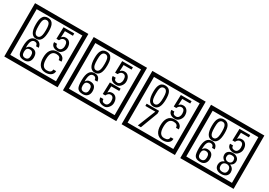

<svg xmlns="http://www.w3.org/2000/svg" viewBox="20 -2072 4581 3274"><g transform="rotate(30 2310.0 -435.0)"><path d="M1103 90H53V-960H1103ZM1028 15V-885H128V15ZM497 -656Q497 -442 371 -442Q244 -442 244 -656Q244 -744 265 -789Q294 -855 371 -855Q448 -855 477 -789Q497 -745 497 -656ZM444 -656Q444 -723 435 -752Q420 -809 371 -809Q322 -809 306 -752Q298 -723 298 -656Q298 -587 306 -553Q322 -488 371 -488Q419 -488 435 -554Q444 -587 444 -656ZM915 -580Q916 -531 880.5 -487Q845 -443 796 -443Q741 -443 706 -466Q666 -494 666 -547H724Q724 -487 790 -487Q824 -487 843 -517Q860 -544 860 -579Q860 -673 795 -673Q748 -673 722 -616H672L679 -847H890V-801H733L727 -677Q740 -689 753 -701Q772 -714 807 -714Q859 -714 889 -672Q915 -635 915 -580ZM499 -149Q499 -91 466.5 -56.5Q434 -22 375 -22Q291 -22 264 -73Q243 -111 243 -219Q243 -435 377 -435Q475 -435 488 -332H435Q430 -392 376 -392Q293 -392 297 -225Q318 -253 328 -260Q348 -275 381 -275Q499 -275 499 -149ZM442 -149Q442 -233 373 -233Q303 -233 303 -149Q303 -65 373 -65Q442 -65 442 -149ZM944 -136Q944 -80 898 -49Q858 -22 799 -22Q714 -22 672 -84Q636 -136 636 -226Q636 -317 671 -371Q713 -435 800 -435Q862 -435 899 -409Q942 -379 942 -321H886Q886 -391 801 -391Q692 -391 692 -226Q692 -67 799 -67Q888 -67 888 -136Z M2258 90H1208V-960H2258ZM2183 15V-885H1283V15ZM1652 -656Q1652 -442 1526 -442Q1399 -442 1399 -656Q1399 -744 1420 -789Q1449 -855 1526 -855Q1603 -855 1632 -789Q1652 -745 1652 -656ZM1599 -656Q1599 -723 1590 -752Q1575 -809 1526 -809Q1477 -809 1461 -752Q1453 -723 1453 -656Q1453 -587 1461 -553Q1477 -488 1526 -488Q1574 -488 1590 -554Q1599 -587 1599 -656ZM2070 -580Q2071 -531 2035.5 -487Q2000 -443 1951 -443Q1896 -443 1861 -466Q1821 -494 1821 -547H1879Q1879 -487 1945 -487Q1979 -487 1998 -517Q2015 -544 2015 -579Q2015 -673 1950 -673Q1903 -673 1877 -616H1827L1834 -847H2045V-801H1888L1882 -677Q1895 -689 1908 -701Q1927 -714 1962 -714Q2014 -714 2044 -672Q2070 -635 2070 -580ZM1654 -149Q1654 -91 1621.5 -56.5Q1589 -22 1530 -22Q1446 -22 1419 -73Q1398 -111 1398 -219Q1398 -435 1532 -435Q1630 -435 1643 -332H1590Q1585 -392 1531 -392Q1448 -392 1452 -225Q1473 -253 1483 -260Q1503 -275 1536 -275Q1654 -275 1654 -149ZM1597 -149Q1597 -233 1528 -233Q1458 -233 1458 -149Q1458 -65 1528 -65Q1597 -65 1597 -149ZM2070 -160Q2071 -111 2035.5 -67Q2000 -23 1951 -23Q1896 -23 1861 -46Q1821 -74 1821 -127H1879Q1879 -67 1945 -67Q1979 -67 1998 -97Q2015 -124 2015 -159Q2015 -253 1950 -253Q1903 -253 1877 -196H1827L1834 -427H2045V-381H1888L1882 -257Q1895 -269 1908 -281Q1927 -294 1962 -294Q2014 -294 2044 -252Q2070 -215 2070 -160Z M3413 90H2363V-960H3413ZM3338 15V-885H2438V15ZM2807 -656Q2807 -442 2681 -442Q2554 -442 2554 -656Q2554 -744 2575 -789Q2604 -855 2681 -855Q2758 -855 2787 -789Q2807 -745 2807 -656ZM2754 -656Q2754 -723 2745 -752Q2730 -809 2681 -809Q2632 -809 2616 -752Q2608 -723 2608 -656Q2608 -587 2616 -553Q2632 -488 2681 -488Q2729 -488 2745 -554Q2754 -587 2754 -656ZM3225 -580Q3226 -531 3190.5 -487Q3155 -443 3106 -443Q3051 -443 3016 -466Q2976 -494 2976 -547H3034Q3034 -487 3100 -487Q3134 -487 3153 -517Q3170 -544 3170 -579Q3170 -673 3105 -673Q3058 -673 3032 -616H2982L2989 -847H3200V-801H3043L3037 -677Q3050 -689 3063 -701Q3082 -714 3117 -714Q3169 -714 3199 -672Q3225 -635 3225 -580ZM2803 -372 2674 -30H2613L2754 -383H2558V-427H2803ZM3254 -136Q3254 -80 3208 -49Q3168 -22 3109 -22Q3024 -22 2982 -84Q2946 -136 2946 -226Q2946 -317 2981 -371Q3023 -435 3110 -435Q3172 -435 3209 -409Q3252 -379 3252 -321H3196Q3196 -391 3111 -391Q3002 -391 3002 -226Q3002 -67 3109 -67Q3198 -67 3198 -136Z M4568 90H3518V-960H4568ZM4493 15V-885H3593V15ZM3962 -656Q3962 -442 3836 -442Q3709 -442 3709 -656Q3709 -744 3730 -789Q3759 -855 3836 -855Q3913 -855 3942 -789Q3962 -745 3962 -656ZM3909 -656Q3909 -723 3900 -752Q3885 -809 3836 -809Q3787 -809 3771 -752Q3763 -723 3763 -656Q3763 -587 3771 -553Q3787 -488 3836 -488Q3884 -488 3900 -554Q3909 -587 3909 -656ZM4380 -580Q4381 -531 4345.5 -487Q4310 -443 4261 -443Q4206 -443 4171 -466Q4131 -494 4131 -547H4189Q4189 -487 4255 -487Q4289 -487 4308 -517Q4325 -544 4325 -579Q4325 -673 4260 -673Q4213 -673 4187 -616H4137L4144 -847H4355V-801H4198L4192 -677Q4205 -689 4218 -701Q4237 -714 4272 -714Q4324 -714 4354 -672Q4380 -635 4380 -580ZM3964 -149Q3964 -91 3931.5 -56.5Q3899 -22 3840 -22Q3756 -22 3729 -73Q3708 -111 3708 -219Q3708 -435 3842 -435Q3940 -435 3953 -332H3900Q3895 -392 3841 -392Q3758 -392 3762 -225Q3783 -253 3793 -260Q3813 -275 3846 -275Q3964 -275 3964 -149ZM3907 -149Q3907 -233 3838 -233Q3768 -233 3768 -149Q3768 -65 3838 -65Q3907 -65 3907 -149ZM4386 -132Q4386 -79 4347 -49Q4311 -23 4257 -23Q4202 -23 4166 -49Q4126 -79 4126 -132Q4126 -207 4201 -241Q4138 -271 4138 -337Q4138 -384 4175 -411Q4209 -435 4257 -435Q4304 -435 4337 -410Q4375 -383 4375 -337Q4375 -271 4310 -241Q4386 -207 4386 -132ZM4325 -326Q4325 -392 4257 -392Q4188 -392 4188 -326Q4188 -297 4207.5 -279Q4227 -261 4257 -261Q4286 -261 4305.5 -279Q4325 -297 4325 -326ZM4333 -143Q4333 -178 4312.5 -198.5Q4292 -219 4257 -219Q4221 -219 4199.5 -198.5Q4178 -178 4178 -143Q4178 -65 4257 -65Q4333 -65 4333 -143Z"/></g></svg>

Font: Unicode BMP Fallback SIL
Style: Regular
Weight: 400
Foundry: NRSI, SIL International
Version: Version 5.1 Based on Unicode 5.1